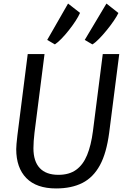

<svg xmlns="http://www.w3.org/2000/svg" viewBox="-20 -1051 709 1079"><path d="M294.9 8Q185.2 8 128.2 -50Q71.2 -108 71.2 -212.9Q71.2 -224.6 72.8 -242.6Q74.5 -260.6 77.8 -290.3L135.8 -747H230.2L173.9 -305.5Q170.9 -280.5 169.4 -258.4Q167.9 -236.3 167.9 -217.9Q167.9 -144.4 203.5 -106.4Q239.1 -68.5 308.4 -68.5Q369 -68.5 408 -96.8Q447.1 -125.1 469.5 -179.6Q491.9 -234.2 502.2 -313.3L557.5 -747H650.1L593.5 -304.5Q586 -248.1 573.1 -202.5Q560.2 -156.9 541.6 -122.7Q504.2 -54 443.2 -23Q382.3 8 294.9 8ZM499.3 -801.5 456.2 -826.6 578.2 -1031 645.4 -978Q637.9 -961.4 620.4 -935.6Q602.9 -909.7 580.7 -882.4Q558.5 -855 536.9 -833Q515.2 -810.9 499.3 -801.5ZM288.5 -801.5 245.3 -826.6 362.5 -1031 429.8 -978.6Q421.3 -958.9 404.6 -933.2Q387.9 -907.6 367.2 -881.4Q346.6 -855.2 325.8 -833.8Q305.1 -812.5 288.5 -801.5Z"/></svg>

Font: Merriweather Sans Variable Regular
Style: Italic
Weight: 300
Italic angle: -8°
Designer: Eben Sorkin
Foundry: Eben Sorkin
Version: Version 2.001